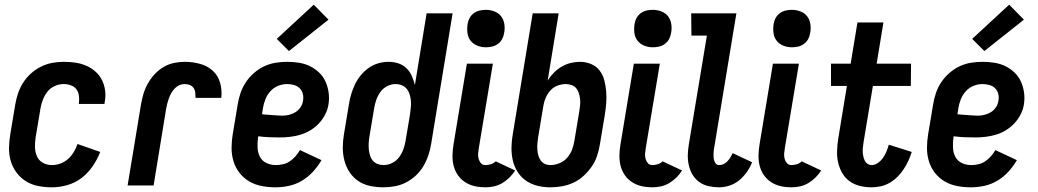

<svg xmlns="http://www.w3.org/2000/svg" viewBox="-20 -792 4435 820"><path d="M202 8Q172 8 143.5 2.5Q115 -3 91.5 -17.5Q68 -32 51 -54.5Q34 -77 26 -104Q18 -131 18.5 -160.5Q19 -190 24 -219L45 -345Q49 -369 57 -393Q65 -417 79 -439Q93 -461 112.5 -478.5Q132 -496 155.5 -507.5Q179 -519 203.5 -523.5Q228 -528 252 -528Q277 -528 301.5 -524.5Q326 -521 348 -511.5Q370 -502 387.5 -486.5Q405 -471 415.5 -450Q426 -429 429 -404.5Q432 -380 427 -355L426 -348H316L317 -351Q319 -367 317 -383Q315 -399 306.5 -410.5Q298 -422 283 -427.5Q268 -433 252 -433Q233 -433 214.5 -425Q196 -417 183.5 -401.5Q171 -386 163.5 -367Q156 -348 153 -330L132 -204Q129 -183 129.5 -162.5Q130 -142 138 -124Q146 -106 163.5 -96.5Q181 -87 202 -87Q220 -87 238 -93.5Q256 -100 270.5 -113Q285 -126 295 -142.5Q305 -159 311 -177L408 -143Q396 -112 376 -82.5Q356 -53 328.5 -32Q301 -11 267.5 -1.5Q234 8 202 8Z M525 0 582 -345Q586 -368 592.5 -390.5Q599 -413 611 -434.5Q623 -456 640 -474.5Q657 -493 678 -505.5Q699 -518 722.5 -523Q746 -528 769 -528Q802 -528 833.5 -519.5Q865 -511 888 -490.5Q911 -470 920 -438.5Q929 -407 925 -374H815Q815 -385 814 -396Q813 -407 807 -416Q801 -425 790.5 -429Q780 -433 769 -433Q757 -433 746.5 -428.5Q736 -424 727 -415Q718 -406 712 -395.5Q706 -385 702 -374Q698 -363 695 -352Q692 -341 690 -330L636 0Z M1157 8Q1127 8 1098 2.5Q1069 -3 1045 -17Q1021 -31 1003.5 -53Q986 -75 977.5 -102.5Q969 -130 969 -159.5Q969 -189 974 -219L995 -345Q999 -370 1007 -394Q1015 -418 1029.5 -440Q1044 -462 1064.5 -480Q1085 -498 1108.5 -509Q1132 -520 1157 -524Q1182 -528 1207 -528Q1232 -528 1257 -524Q1282 -520 1303.5 -509.5Q1325 -499 1342.5 -482.5Q1360 -466 1370 -444Q1380 -422 1383.5 -397Q1387 -372 1383 -347Q1380 -325 1369 -303.5Q1358 -282 1342 -265Q1326 -248 1305.5 -235.5Q1285 -223 1262.5 -216.5Q1240 -210 1218 -207.5Q1196 -205 1174 -205Q1151 -205 1128.5 -206Q1106 -207 1083 -210L1082 -204Q1079 -183 1080 -161.5Q1081 -140 1090 -122.5Q1099 -105 1117.5 -96Q1136 -87 1158 -87Q1173 -87 1188.5 -90.5Q1204 -94 1217.5 -103Q1231 -112 1242 -124.5Q1253 -137 1261 -151L1353 -108Q1338 -82 1317 -59Q1296 -36 1270 -20.5Q1244 -5 1215 1.5Q1186 8 1157 8ZM1186 -298Q1200 -298 1214.5 -301.5Q1229 -305 1242 -313Q1255 -321 1263.5 -334Q1272 -347 1274 -361Q1277 -376 1273.5 -390.5Q1270 -405 1260 -415Q1250 -425 1235.5 -429Q1221 -433 1206 -433Q1187 -433 1168 -425.5Q1149 -418 1135 -402.5Q1121 -387 1113.5 -368Q1106 -349 1103 -330L1099 -304Q1110 -303 1121 -302Q1132 -301 1142.5 -300.5Q1153 -300 1164 -299Q1175 -298 1186 -298ZM1214 -574 1162 -626 1320 -772 1383 -708Z M1617 8Q1588 8 1560 2Q1532 -4 1510 -19Q1488 -34 1473 -56.5Q1458 -79 1451 -106Q1444 -133 1444 -161.5Q1444 -190 1449 -219L1470 -345Q1473 -367 1479.5 -388.5Q1486 -410 1495.5 -430.5Q1505 -451 1520 -469.5Q1535 -488 1554 -501.5Q1573 -515 1595 -521.5Q1617 -528 1639 -528Q1661 -528 1681 -521.5Q1701 -515 1715.5 -501Q1730 -487 1738.5 -468Q1747 -449 1752 -429L1802 -735H1913L1821 -175Q1817 -151 1809 -127.5Q1801 -104 1788 -82Q1775 -60 1755.5 -42Q1736 -24 1713.5 -12.5Q1691 -1 1666 3.5Q1641 8 1617 8ZM1618 -87Q1637 -87 1655 -96Q1673 -105 1684.5 -120.5Q1696 -136 1702.5 -154Q1709 -172 1712 -190L1731 -303Q1733 -318 1734.5 -332Q1736 -346 1735 -360Q1734 -374 1730 -387.5Q1726 -401 1718 -411.5Q1710 -422 1697 -427.5Q1684 -433 1669 -433Q1651 -433 1633.5 -424Q1616 -415 1604.5 -399Q1593 -383 1587 -365.5Q1581 -348 1578 -330L1557 -204Q1555 -191 1554.5 -177.5Q1554 -164 1555.5 -151Q1557 -138 1561 -126Q1565 -114 1573 -105Q1581 -96 1593 -91.5Q1605 -87 1618 -87Z M2053 8Q2029 8 2007 3Q1985 -2 1966.5 -14Q1948 -26 1935.5 -44Q1923 -62 1917.5 -83.5Q1912 -105 1912.5 -128.5Q1913 -152 1917 -176L1974 -520H2085L2025 -160Q2023 -148 2022 -136.5Q2021 -125 2024 -114Q2027 -103 2034 -95Q2041 -87 2053 -87Q2064 -87 2076 -90.5Q2088 -94 2097 -103L2180 -64Q2170 -48 2156 -34Q2142 -20 2125 -10Q2108 0 2089.5 4Q2071 8 2053 8ZM2055 -590Q2036 -590 2018.5 -597Q2001 -604 1990 -618Q1979 -632 1976.5 -651Q1974 -670 1977 -689Q1979 -703 1985.5 -715Q1992 -727 2003.5 -735.5Q2015 -744 2028.5 -747Q2042 -750 2055 -750Q2074 -750 2092 -743Q2110 -736 2120.5 -722Q2131 -708 2134 -689Q2137 -670 2133 -651Q2131 -637 2124.5 -625Q2118 -613 2106.5 -604.5Q2095 -596 2081.5 -593Q2068 -590 2055 -590Z M2331 8Q2302 8 2275.5 1.5Q2249 -5 2227 -20Q2205 -35 2190.5 -58Q2176 -81 2170 -107.5Q2164 -134 2164.5 -162.5Q2165 -191 2170 -219L2255 -735H2366L2319 -448Q2330 -466 2345.5 -481.5Q2361 -497 2379 -507.5Q2397 -518 2417 -523Q2437 -528 2457 -528Q2482 -528 2504.5 -518.5Q2527 -509 2541 -490.5Q2555 -472 2561 -448.5Q2567 -425 2569 -400.5Q2571 -376 2569 -351Q2567 -326 2563 -301L2542 -175Q2538 -151 2530 -126.5Q2522 -102 2507 -80.5Q2492 -59 2472.5 -41Q2453 -23 2429.5 -12Q2406 -1 2380.5 3.5Q2355 8 2331 8ZM2331 -87Q2350 -87 2369.5 -95Q2389 -103 2402.5 -118.5Q2416 -134 2423 -152.5Q2430 -171 2433 -190L2454 -316Q2456 -329 2457.5 -342.5Q2459 -356 2457.5 -368.5Q2456 -381 2452.5 -393Q2449 -405 2441.5 -414.5Q2434 -424 2421.5 -428.5Q2409 -433 2396 -433Q2379 -433 2361.5 -426.5Q2344 -420 2331.5 -406.5Q2319 -393 2311.5 -376.5Q2304 -360 2301 -342L2278 -204Q2276 -191 2275 -178Q2274 -165 2275 -152.5Q2276 -140 2279 -128.5Q2282 -117 2289 -107Q2296 -97 2307 -92Q2318 -87 2331 -87Z M2766 8Q2742 8 2720 3Q2698 -2 2679.5 -14Q2661 -26 2648.5 -44Q2636 -62 2630.5 -83.5Q2625 -105 2625.5 -128.5Q2626 -152 2630 -176L2687 -520H2798L2738 -160Q2736 -148 2735 -136.5Q2734 -125 2737 -114Q2740 -103 2747 -95Q2754 -87 2766 -87Q2777 -87 2789 -90.5Q2801 -94 2810 -103L2893 -64Q2883 -48 2869 -34Q2855 -20 2838 -10Q2821 0 2802.5 4Q2784 8 2766 8ZM2768 -590Q2749 -590 2731.5 -597Q2714 -604 2703 -618Q2692 -632 2689.5 -651Q2687 -670 2690 -689Q2692 -703 2698.5 -715Q2705 -727 2716.5 -735.5Q2728 -744 2741.5 -747Q2755 -750 2768 -750Q2787 -750 2805 -743Q2823 -736 2833.5 -722Q2844 -708 2847 -689Q2850 -670 2846 -651Q2844 -637 2837.5 -625Q2831 -613 2819.5 -604.5Q2808 -596 2794.5 -593Q2781 -590 2768 -590Z M3051 8Q3028 8 3006 3Q2984 -2 2966.5 -14.5Q2949 -27 2938 -45.5Q2927 -64 2922 -85.5Q2917 -107 2917.5 -130Q2918 -153 2922 -176L2999 -640H2933L2932 -735H3125L3030 -160Q3028 -149 3027.5 -138Q3027 -127 3028 -116.5Q3029 -106 3034.5 -96.5Q3040 -87 3051 -87Q3061 -87 3070 -91Q3079 -95 3086.5 -103Q3094 -111 3099.5 -120Q3105 -129 3109 -138L3192 -99Q3184 -78 3170 -58Q3156 -38 3137.5 -22.5Q3119 -7 3096 0.5Q3073 8 3051 8Z M3360 8Q3336 8 3314 3Q3292 -2 3273.5 -14Q3255 -26 3242.5 -44Q3230 -62 3224.5 -83.5Q3219 -105 3219.5 -128.5Q3220 -152 3224 -176L3281 -520H3392L3332 -160Q3330 -148 3329 -136.5Q3328 -125 3331 -114Q3334 -103 3341 -95Q3348 -87 3360 -87Q3371 -87 3383 -90.5Q3395 -94 3404 -103L3487 -64Q3477 -48 3463 -34Q3449 -20 3432 -10Q3415 0 3396.5 4Q3378 8 3360 8ZM3362 -590Q3343 -590 3325.5 -597Q3308 -604 3297 -618Q3286 -632 3283.5 -651Q3281 -670 3284 -689Q3286 -703 3292.5 -715Q3299 -727 3310.5 -735.5Q3322 -744 3335.5 -747Q3349 -750 3362 -750Q3381 -750 3399 -743Q3417 -736 3427.5 -722Q3438 -708 3441 -689Q3444 -670 3440 -651Q3438 -637 3431.5 -625Q3425 -613 3413.5 -604.5Q3402 -596 3388.5 -593Q3375 -590 3362 -590Z M3702 8Q3677 8 3652.5 2Q3628 -4 3608.5 -18Q3589 -32 3577 -53Q3565 -74 3559.5 -98Q3554 -122 3555 -148Q3556 -174 3560 -200L3597 -425H3529V-520H3613L3642 -696H3753L3724 -520H3871L3870 -425H3708L3668 -184Q3667 -174 3665.5 -164Q3664 -154 3664.5 -144Q3665 -134 3667 -124.5Q3669 -115 3673 -106.5Q3677 -98 3685 -92.5Q3693 -87 3703 -87Q3717 -87 3730 -96.5Q3743 -106 3752 -119Q3761 -132 3766.5 -146Q3772 -160 3776 -174L3874 -143Q3868 -124 3859.5 -105.5Q3851 -87 3839.5 -69.5Q3828 -52 3813 -37Q3798 -22 3780 -11.5Q3762 -1 3742 3.5Q3722 8 3702 8Z M4127 8Q4097 8 4068 2.5Q4039 -3 4015 -17Q3991 -31 3973.5 -53Q3956 -75 3947.5 -102.5Q3939 -130 3939 -159.5Q3939 -189 3944 -219L3965 -345Q3969 -370 3977 -394Q3985 -418 3999.5 -440Q4014 -462 4034.5 -480Q4055 -498 4078.5 -509Q4102 -520 4127 -524Q4152 -528 4177 -528Q4202 -528 4227 -524Q4252 -520 4273.5 -509.5Q4295 -499 4312.5 -482.5Q4330 -466 4340 -444Q4350 -422 4353.5 -397Q4357 -372 4353 -347Q4350 -325 4339 -303.5Q4328 -282 4312 -265Q4296 -248 4275.5 -235.5Q4255 -223 4232.5 -216.5Q4210 -210 4188 -207.5Q4166 -205 4144 -205Q4121 -205 4098.5 -206Q4076 -207 4053 -210L4052 -204Q4049 -183 4050 -161.5Q4051 -140 4060 -122.5Q4069 -105 4087.5 -96Q4106 -87 4128 -87Q4143 -87 4158.5 -90.5Q4174 -94 4187.5 -103Q4201 -112 4212 -124.5Q4223 -137 4231 -151L4323 -108Q4308 -82 4287 -59Q4266 -36 4240 -20.5Q4214 -5 4185 1.5Q4156 8 4127 8ZM4156 -298Q4170 -298 4184.5 -301.5Q4199 -305 4212 -313Q4225 -321 4233.5 -334Q4242 -347 4244 -361Q4247 -376 4243.5 -390.5Q4240 -405 4230 -415Q4220 -425 4205.5 -429Q4191 -433 4176 -433Q4157 -433 4138 -425.5Q4119 -418 4105 -402.5Q4091 -387 4083.5 -368Q4076 -349 4073 -330L4069 -304Q4080 -303 4091 -302Q4102 -301 4112.5 -300.5Q4123 -300 4134 -299Q4145 -298 4156 -298ZM4184 -574 4132 -626 4290 -772 4353 -708Z"/></svg>

Font: Iosevka QP
Style: Bold Italic
Weight: 700
Italic angle: -9°
Designer: Belleve Invis
Foundry: Belleve Invis
Version: Version 20.0.0; ttfautohint (v1.8.4)